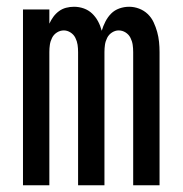

<svg xmlns="http://www.w3.org/2000/svg" viewBox="-20 -548 540 568"><path d="M48 0V-520H126V-478Q131 -489 138 -498.5Q145 -508 154.5 -515Q164 -522 175.5 -525Q187 -528 199 -528Q214 -528 228 -523Q242 -518 252.5 -508Q263 -498 270 -485Q277 -472 281 -457Q285 -471 292 -484.5Q299 -498 309 -508Q319 -518 333 -523Q347 -528 362 -528Q377 -528 391.5 -522.5Q406 -517 417 -506.5Q428 -496 434.5 -482Q441 -468 445 -453.5Q449 -439 450.5 -424Q452 -409 452 -394V0H374V-394Q374 -405 372.5 -415.5Q371 -426 366 -436Q361 -446 351.5 -452Q342 -458 331 -458Q321 -458 311.5 -452Q302 -446 297 -436Q292 -426 290.5 -415.5Q289 -405 289 -394V0H211V-394Q211 -405 209.5 -415.5Q208 -426 203 -436Q198 -446 188.5 -452Q179 -458 169 -458Q158 -458 148.5 -452Q139 -446 134 -436Q129 -426 127.5 -415.5Q126 -405 126 -394V0Z"/></svg>

Font: Iosevka Curly
Style: Regular
Weight: 400
Monospace: yes
Designer: Belleve Invis
Foundry: Belleve Invis
Version: Version 22.1.2; ttfautohint (v1.8.4)